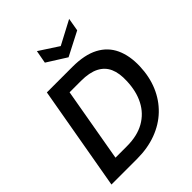

<svg xmlns="http://www.w3.org/2000/svg" viewBox="-253 -1071 1213 1213"><g transform="rotate(-45 353.5 -464.5)"><path d="M27 0 150 -700H378Q487 -700 555 -664Q623 -628 654 -561Q685 -494 682 -402Q679 -312 648 -238.5Q617 -165 561.5 -111.5Q506 -58 428.5 -29Q351 0 255 0ZM165 -102H267Q360 -102 423.5 -138Q487 -174 521 -239.5Q555 -305 558 -394Q561 -462 541 -507Q521 -552 475 -575.5Q429 -599 354 -599H252ZM578 -929 563 -842 404 -760 274 -842 290 -929 419 -845Z"/></g></svg>

Font: DM Sans 16pt SemiBold
Style: Italic
Weight: 600
Italic angle: -10°
Version: Version 4.004;gftools[0.9.30]